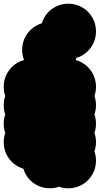

<svg xmlns="http://www.w3.org/2000/svg" viewBox="-70 -920 540 1040"><path d="M150 -50Q150 -91 170 -125.5Q190 -160 224.5 -180Q259 -200 300 -200Q341 -200 375.5 -180Q410 -160 430 -125.5Q450 -91 450 -50Q450 -9 430 25.5Q410 60 375.5 80Q341 100 300 100Q259 100 224.5 80Q190 60 170 25.5Q150 -9 150 -50ZM50 -50Q50 -91 70 -125.5Q90 -160 124.5 -180Q159 -200 200 -200Q241 -200 275.5 -180Q310 -160 330 -125.5Q350 -91 350 -50Q350 -9 330 25.5Q310 60 275.5 80Q241 100 200 100Q159 100 124.5 80Q90 60 70 25.5Q50 -9 50 -50ZM-50 -450Q-50 -491 -30 -525.5Q-10 -560 24.5 -580Q59 -600 100 -600Q141 -600 175.5 -580Q210 -560 230 -525.5Q250 -491 250 -450Q250 -409 230 -374.5Q210 -340 175.5 -320Q141 -300 100 -300Q59 -300 24.5 -320Q-10 -340 -30 -374.5Q-50 -409 -50 -450ZM-50 -350Q-50 -391 -30 -425.5Q-10 -460 24.5 -480Q59 -500 100 -500Q141 -500 175.5 -480Q210 -460 230 -425.5Q250 -391 250 -350Q250 -309 230 -274.5Q210 -240 175.5 -220Q141 -200 100 -200Q59 -200 24.5 -220Q-10 -240 -30 -274.5Q-50 -309 -50 -350ZM150 -150Q150 -191 170 -225.5Q190 -260 224.5 -280Q259 -300 300 -300Q341 -300 375.5 -280Q410 -260 430 -225.5Q450 -191 450 -150Q450 -109 430 -74.5Q410 -40 375.5 -20Q341 0 300 0Q259 0 224.5 -20Q190 -40 170 -74.5Q150 -109 150 -150ZM150 -250Q150 -291 170 -325.5Q190 -360 224.5 -380Q259 -400 300 -400Q341 -400 375.5 -380Q410 -360 430 -325.5Q450 -291 450 -250Q450 -209 430 -174.5Q410 -140 375.5 -120Q341 -100 300 -100Q259 -100 224.5 -120Q190 -140 170 -174.5Q150 -209 150 -250ZM150 -450Q150 -491 170 -525.5Q190 -560 224.5 -580Q259 -600 300 -600Q341 -600 375.5 -580Q410 -560 430 -525.5Q450 -491 450 -450Q450 -409 430 -374.5Q410 -340 375.5 -320Q341 -300 300 -300Q259 -300 224.5 -320Q190 -340 170 -374.5Q150 -409 150 -450ZM150 -350Q150 -391 170 -425.5Q190 -460 224.5 -480Q259 -500 300 -500Q341 -500 375.5 -480Q410 -460 430 -425.5Q450 -391 450 -350Q450 -309 430 -274.5Q410 -240 375.5 -220Q341 -200 300 -200Q259 -200 224.5 -220Q190 -240 170 -274.5Q150 -309 150 -350ZM-50 -250Q-50 -291 -30 -325.5Q-10 -360 24.5 -380Q59 -400 100 -400Q141 -400 175.5 -380Q210 -360 230 -325.5Q250 -291 250 -250Q250 -209 230 -174.5Q210 -140 175.5 -120Q141 -100 100 -100Q59 -100 24.5 -120Q-10 -140 -30 -174.5Q-50 -209 -50 -250ZM-50 -150Q-50 -191 -30 -225.5Q-10 -260 24.5 -280Q59 -300 100 -300Q141 -300 175.5 -280Q210 -260 230 -225.5Q250 -191 250 -150Q250 -109 230 -74.5Q210 -40 175.5 -20Q141 0 100 0Q59 0 24.5 -20Q-10 -40 -30 -74.5Q-50 -109 -50 -150ZM150 -750Q150 -791 170 -825.5Q190 -860 224.5 -880Q259 -900 300 -900Q341 -900 375.5 -880Q410 -860 430 -825.5Q450 -791 450 -750Q450 -709 430 -674.5Q410 -640 375.5 -620Q341 -600 300 -600Q259 -600 224.5 -620Q190 -640 170 -674.5Q150 -709 150 -750ZM50 -650Q50 -691 70 -725.5Q90 -760 124.5 -780Q159 -800 200 -800Q241 -800 275.5 -780Q310 -760 330 -725.5Q350 -691 350 -650Q350 -609 330 -574.5Q310 -540 275.5 -520Q241 -500 200 -500Q159 -500 124.5 -520Q90 -540 70 -574.5Q50 -609 50 -650Z"/></svg>

Font: TINY 5x3
Style: Regular
Weight: 400
Designer: Jack Halten Fahnestock
Foundry: Velvetyne Type Foundry
Version: Version 1.002